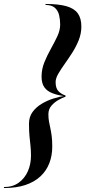

<svg xmlns="http://www.w3.org/2000/svg" viewBox="-60 -800 431 970"><path d="M-40 150V145Q4 145 34.5 123Q65 101 80.8 65Q96.5 29 96.5 -13Q96.5 -41 94 -63.5Q91.5 -86 89 -111.8Q86.5 -137.5 86.5 -176Q86.5 -209 104 -233.5Q121.5 -258 149.5 -275Q177.5 -292 209.8 -302.2Q242 -312.5 271 -316V-311.5Q256 -306.5 235.8 -295.2Q215.5 -284 200 -266.2Q184.5 -248.5 184.5 -223Q184.5 -202.5 187.5 -186.2Q190.5 -170 194.2 -153Q198 -136 201 -113.8Q204 -91.5 204 -59Q204 -13.5 189 25Q174 63.5 143.8 91.5Q113.5 119.5 67.8 134.8Q22 150 -40 150ZM271 -313.5Q232 -318.5 205 -329Q178 -339.5 164 -359.2Q150 -379 150 -413Q150 -450.5 164.2 -485.5Q178.5 -520.5 197 -553.5Q215.5 -586.5 229.8 -617Q244 -647.5 244 -676Q244 -701.5 238.5 -724Q233 -746.5 217 -760.8Q201 -775 170 -775V-780Q235.5 -780 275.2 -768.8Q315 -757.5 333 -732.5Q351 -707.5 351 -666Q351 -630.5 337.8 -597.2Q324.5 -564 305.2 -534Q286 -504 266.8 -477Q247.5 -450 234.2 -427Q221 -404 221 -385Q221 -354.5 234.8 -339.8Q248.5 -325 271 -317.5Z"/></svg>

Font: Bodoni Moda 72pt Medium
Style: Italic
Weight: 500
Italic angle: -13°
Designer: Owen Earl
Foundry: indestructible type
Version: Version 2.004